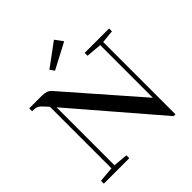

<svg xmlns="http://www.w3.org/2000/svg" viewBox="-225 -1023 1201 1201"><g transform="rotate(-45 375.0 -423.0)"><path d="M305.7 -715.3 285.2 -744.6 438 -857.4 476.1 -805.2ZM22 0V-25.4L123.5 -34.2V-578.1L111.3 -591.8Q84.5 -622.6 71 -630.1Q57.6 -637.7 24.9 -637.7V-663.1H135.3Q181.6 -663.1 202.6 -639.2L618.7 -163.1V-628.9L515.6 -637.7V-663.1H731.4V-637.7L645.5 -629.4V10.3H629.4L150.4 -546.9V-34.2L247.1 -25.4V0Z"/></g></svg>

Font: Elstob 18pt Medium
Style: Regular
Weight: 500
Designer: Peter S. Baker
Version: Version 1.015